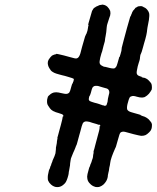

<svg xmlns="http://www.w3.org/2000/svg" viewBox="-20 -718 672 824"><path d="M419 -698Q418 -699 421 -698Q432 -697 441 -689Q449 -681 453 -671Q454 -667 454 -661Q454 -652 449 -641Q445 -630 441 -616Q439 -611 438 -601.5Q437 -592 436 -580Q434 -567 433 -562Q432 -556 431.5 -554Q431 -552 430.5 -546Q430 -540 428.5 -536Q427 -532 424.5 -522Q422 -512 421 -508Q420 -504 418.5 -498Q417 -492 415 -488Q409 -468 408 -458Q405 -444 414 -438Q424 -431 432 -431Q433 -431 440 -429Q465 -422 472 -425Q478 -429 480.5 -435Q483 -441 491 -470Q491 -473 492 -473Q494 -473 496 -482Q497 -485 497 -485L500 -496Q500 -496 501 -499.5Q502 -503 502 -508Q502 -513 504 -519Q506 -525 507.5 -532.5Q509 -540 511 -546Q515 -561 521 -583Q524 -595 525 -598Q532 -621 535.5 -634.5Q539 -648 540 -648Q542 -650 544 -657Q544 -659 545 -659Q546 -659 547 -665Q548 -666 548.5 -666.5Q549 -667 549 -668Q549 -671 554 -675L559 -681L561 -684L564 -686H565Q566 -687 568 -688Q570 -689 571.5 -690Q573 -691 573 -690.5Q573 -690 575 -691Q586 -693 592 -690Q593 -689 594 -689Q595 -689 595 -688.5Q595 -688 597 -687Q607 -684 615 -672Q618 -668 620 -661Q622 -652 619 -632Q617 -620 615.5 -613.5Q614 -607 613 -600.5Q612 -594 611.5 -590Q611 -586 610.5 -581Q610 -576 608 -567.5Q606 -559 603.5 -549.5Q601 -540 598.5 -532.5Q596 -525 594 -516Q587 -490 585 -488Q582 -484 581 -473Q581 -465 578 -456Q577 -454 575.5 -448.5Q574 -443 571 -433Q565 -408 567 -402Q569 -396 573 -394Q583 -389 587 -389Q588 -389 587.5 -388Q587 -387 590 -386Q593 -385 596 -384.5Q599 -384 599 -384Q599 -385 607 -381Q612 -379 618 -373Q627 -364 630 -358Q632 -351 632 -342Q632 -333 629 -330Q628 -328 626 -325Q620 -315 611 -308Q607 -306 605 -304Q594 -295 567 -303Q552 -308 545 -305Q539 -304 536 -299Q533 -294 527 -271Q525 -262 525 -256.5Q525 -251 526 -248Q530 -240 545 -236Q551 -234 557 -232.5Q563 -231 573 -228Q583 -225 583 -225Q583 -225 583 -224L589 -221Q594 -220 601 -217Q613 -211 618 -206Q620 -204 623.5 -199.5Q627 -195 628 -194Q630 -192 632 -185Q632 -183 632 -177Q632 -168 628 -160Q625 -155 620 -150Q611 -141 604 -138Q597 -135 586 -135Q578 -136 554 -142Q525 -150 517 -152Q505 -155 497 -149Q493 -145 486 -118Q482 -105 478 -90Q477 -86 475 -83Q474 -80 466 -62Q459 -45 455 -30Q454 -26 453 -19Q452 -9 449 2Q448 6 448 9.5Q448 13 445.5 22Q443 31 443 34Q443 46 436 59Q432 66 424 74Q417 80 409 83Q405 85 397 85Q389 85 386 83Q376 80 368 72Q357 62 355 50Q354 46 354 40Q354 32 360 12Q363 0 364 -1Q366 -3 368 -12Q370 -17 370.5 -17.5Q371 -18 372.5 -22.5Q374 -27 375 -31Q378 -38 379 -44Q379 -46 379.5 -49.5Q380 -53 380 -54Q380 -55 381 -58L382 -67Q381 -67 381 -67Q381 -69 385 -80Q386 -84 388 -92Q390 -101 400 -137Q407 -162 407 -165Q408 -172 407 -175Q407 -176 408.5 -176Q410 -176 410 -177Q411 -180 409 -182Q408 -183 406 -183Q404 -183 403.5 -182.5Q403 -182 402 -183Q398 -185 376 -191Q369 -193 364 -195Q354 -197 349 -197Q339 -196 335 -188Q332 -183 324 -151Q322 -143 320 -137Q315 -120 312 -107.5Q309 -95 306 -91Q305 -88 303.5 -84Q302 -80 299 -73Q296 -66 294 -62Q291 -55 286 -42Q284 -38 283 -30Q282 -21 281 -17Q281 -12 280.5 -8.5Q280 -5 279 0Q277 11 276 17Q275 19 275 23Q275 27 273 35Q267 58 260 67Q255 73 248 78Q238 85 226 85Q219 85 214 83Q207 81 199 74Q191 67 187 58Q185 55 185 45.5Q185 36 186 32Q190 9 193 7Q194 6 195.5 -0.5Q197 -7 198 -7Q200 -9 200 -14Q200 -15 200.5 -15Q201 -15 201.5 -17Q202 -19 203 -21Q204 -23 204 -23Q204 -24 206 -30Q207 -31 207 -32Q207 -33 214 -48Q217 -55 218 -60Q218 -64 220 -78Q220 -82 220 -84Q222 -97 224 -105Q224 -108 224 -108.5Q224 -109 225 -115L227 -126H226Q226 -126 229.5 -138.5Q233 -151 235.5 -161Q238 -171 241 -181Q249 -211 249 -216L248 -218L250 -217Q251 -217 251 -218Q253 -221 251 -224Q249 -228 231 -233Q216 -237 214 -239Q214 -239 211 -240Q205 -243 200 -247Q195 -251 187 -264Q181 -272 182 -286Q182 -291 183.5 -295.5Q185 -300 185 -301Q185 -305 198 -315Q204 -319 211 -321Q215 -322 221 -322Q229 -322 245 -318Q258 -315 263 -315Q273 -315 278 -322Q281 -326 286 -346L289 -356L293 -363Q293 -367 294 -367Q296 -368 296 -373Q296 -374 296.5 -374.5Q297 -375 297 -377Q297 -379 296 -380Q294 -382 273 -388Q257 -393 247 -395Q241 -396 234 -398.5Q227 -401 222 -402Q212 -405 205 -410Q198 -414 192 -425Q188 -431 186 -439Q182 -455 193 -468Q198 -475 201 -477Q202 -478 202 -478.5Q202 -479 205.5 -480.5Q209 -482 210 -482.5Q211 -483 214 -484Q221 -485 221 -486Q221 -488 233 -485Q252 -481 280 -473Q288 -471 291.5 -470Q295 -469 299 -468Q303 -467 306 -467Q309 -467 313 -469Q320 -473 325 -489Q327 -496 328.5 -502.5Q330 -509 332 -516L345 -561L349 -570L350 -572Q350 -572 351 -573.5Q352 -575 352.5 -577Q353 -579 353 -580Q353 -580 354 -582Q355 -584 355.5 -587Q356 -590 357 -595Q358 -600 358 -601Q358 -602 358.5 -604.5Q359 -607 360 -610L359 -612L358 -613Q359 -613 360 -619Q369 -652 373 -664Q374 -669 375 -671Q377 -675 380.5 -680Q384 -685 385 -685Q386 -684 389 -687Q392 -690 396 -691Q406 -695 407 -696Q408 -696 413 -697ZM401 -349Q387 -351 382 -347Q378 -345 376 -340Q374 -336 370 -320Q367 -310 365 -307Q362 -304 361 -293Q361 -287 366 -284Q372 -281 386 -277Q391 -276 396 -274.5Q401 -273 404 -272Q407 -271 407 -271Q407 -271 409.5 -270Q412 -269 415.5 -268Q419 -267 421 -266Q425 -266 426 -265Q427 -264 430 -264Q433 -264 434 -265Q438 -266 438 -270Q438 -271 440 -276Q442 -281 442 -285Q442 -291 447 -311Q450 -320 449 -324Q448 -334 439 -338Q433 -340 421 -343Q417 -344 412.5 -345.5Q408 -347 401 -349Z"/></svg>

Font: TT2020 Style E
Style: Italic
Weight: 400
Italic angle: -15°
Version: Version 0.2.000